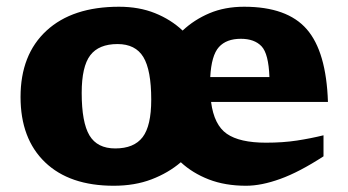

<svg xmlns="http://www.w3.org/2000/svg" viewBox="-20 -552 1059 584"><path d="M964 -76.5Q890 -28.5 832.5 -7.8Q775 13 728.5 13Q665 13 615.2 -6.2Q565.5 -25.5 530 -58.5Q492 -26 441 -6.5Q390 13 326 13Q191.5 13 117 -58.5Q42.5 -130 42.5 -257Q42.5 -386 121.5 -458.8Q200.5 -531.5 342 -531.5Q403 -531.5 451.5 -512Q500 -492.5 535.5 -459Q570.5 -492 617.2 -511.8Q664 -531.5 722.5 -531.5Q853.5 -531.5 913 -463.2Q972.5 -395 977.5 -242H622Q631 -172 670 -145Q709 -118 789 -118Q841 -118 883.2 -124.5Q925.5 -131 964 -140.5ZM712.5 -434Q668.5 -434 645.8 -408.8Q623 -383.5 619.5 -317.5H799.5Q797 -388.5 775.5 -411.2Q754 -434 712.5 -434ZM330.5 -100.5Q387.5 -100.5 413.8 -134.8Q440 -169 440 -249Q440 -339 416 -378.5Q392 -418 337.5 -418Q280.5 -418 254.5 -383.8Q228.5 -349.5 228.5 -269.5Q228.5 -179.5 252.2 -140Q276 -100.5 330.5 -100.5Z"/></svg>

Font: Newsreader 6pt
Style: Bold
Weight: 700
Designer: Hugues Gentile
Foundry: Production Type
Version: Version 1.003; ttfautohint (v1.8.3)